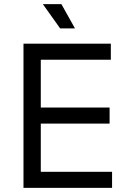

<svg xmlns="http://www.w3.org/2000/svg" viewBox="-20 -912 652 932"><path d="M94 0V-700H518V-622H178V-390H512V-312H178V-78H524V0ZM272 -774 188 -892H278L344 -774Z"/></svg>

Font: Space Mono
Style: Regular
Weight: 400
Monospace: yes
Designer: Colophon Foundry + Benjamin Critton
Foundry: Colophon Foundry & Benjamin Critton
Version: Version 1.003; ttfautohint (v1.8.4.7-5d5b)